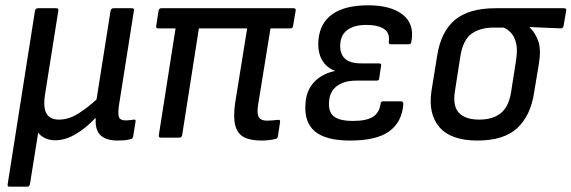

<svg xmlns="http://www.w3.org/2000/svg" viewBox="-20 -519 2155 724"><path d="M16 185Q7 185 9 175L112 -479Q114 -488 124 -488H192Q202 -488 200 -479L150 -164Q142 -113 155.5 -90.5Q169 -68 202 -68Q240 -68 276.5 -91.5Q313 -115 344 -144L397 -479Q399 -488 409 -488H477Q487 -488 485 -479L428 -118Q424 -85 429.5 -75Q435 -65 455 -65Q462 -65 470 -66Q478 -67 485 -68Q493 -69 491 -60L482 -4Q481 0 479 2.5Q477 5 471 6Q460 9 448.5 10Q437 11 424 11Q380 11 359 -9Q338 -29 341 -73H339Q304 -36 265 -13Q226 10 188 10Q167 10 150 2Q133 -6 124 -19L93 175Q91 185 82 185Z M965 11Q924 11 899.5 -2Q875 -15 867 -46.5Q859 -78 867 -133L912 -412H730L667 -10Q665 0 656 0H587Q577 0 579 -10L642 -412H577Q567 -412 569 -421L578 -479Q580 -488 589 -488H1086Q1097 -488 1095 -479L1085 -421Q1084 -412 1075 -412H1000L953 -122Q948 -89 956.5 -76.5Q965 -64 986 -64Q996 -64 1007 -65Q1018 -66 1028 -67Q1033 -68 1035 -65.5Q1037 -63 1036 -58L1028 -5Q1025 5 1018 5Q1007 8 993.5 9.5Q980 11 965 11Z M1300 11Q1208 11 1167 -24Q1126 -59 1132 -129Q1135 -178 1164.5 -209.5Q1194 -241 1242 -251L1243 -252Q1209 -265 1193 -295Q1177 -325 1181 -370Q1187 -433 1234 -466Q1281 -499 1369 -499Q1454 -499 1499 -463.5Q1544 -428 1531 -361Q1530 -352 1522 -352H1454Q1445 -352 1446 -361Q1451 -394 1428.5 -409.5Q1406 -425 1361 -425Q1316 -425 1290.5 -406.5Q1265 -388 1263 -352Q1261 -317 1280 -298.5Q1299 -280 1343 -280H1409Q1419 -280 1417 -271L1410 -224Q1410 -215 1400 -215H1324Q1278 -215 1251 -195Q1224 -175 1221 -138Q1217 -99 1238 -81Q1259 -63 1311 -63Q1361 -63 1385.5 -78Q1410 -93 1415 -127Q1415 -137 1425 -137H1492Q1501 -137 1501 -127Q1496 -59 1448 -24Q1400 11 1300 11Z M1780 11Q1681 11 1637.5 -39Q1594 -89 1607 -176L1628 -306Q1642 -399 1695 -443.5Q1748 -488 1849 -488H2106Q2117 -488 2115 -479L2105 -421Q2103 -412 2095 -412L1977 -417V-416Q1998 -396 2009.5 -364.5Q2021 -333 2012 -278L1994 -170Q1981 -83 1930.5 -36Q1880 11 1780 11ZM1787 -68Q1838 -68 1868 -92Q1898 -116 1907 -170L1926 -292Q1932 -330 1926.5 -354.5Q1921 -379 1908.5 -393.5Q1896 -408 1879 -415H1841Q1791 -415 1758.5 -392Q1726 -369 1716 -307L1695 -172Q1687 -117 1711.5 -92.5Q1736 -68 1787 -68Z"/></svg>

Font: Sofia Sans Semi Condensed Medium
Style: Italic
Weight: 500
Italic angle: -9°
Version: Version 4.100